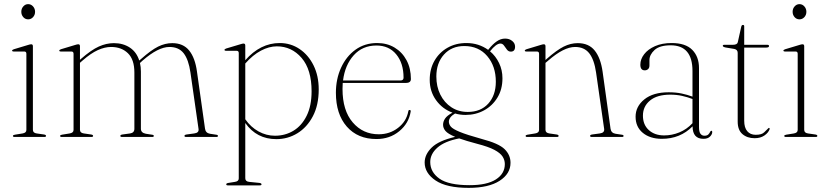

<svg xmlns="http://www.w3.org/2000/svg" viewBox="-20 -662 3998 928"><path d="M116 -568.5Q102 -568.5 92.5 -579.2Q83 -590 83 -605Q83 -620.5 92.8 -631.2Q102.5 -642 116 -642Q130 -642 139.8 -631Q149.5 -620 149.5 -605Q149.5 -590 139.8 -579.2Q130 -568.5 116 -568.5ZM139 -438.5V-34.5Q139 -19.5 157.5 -17L192.5 -12Q202.5 -10.5 202.5 -5Q202.5 0 194 0H50.5Q42.5 0 42.5 -5Q42.5 -9.5 52 -11L89 -17Q107.5 -20 107.5 -34V-402Q107.5 -413 97.5 -413H47Q38.5 -413 38.5 -417.5Q38.5 -421 47 -424L115 -444.5Q125.5 -448 131 -448Q139 -448 139 -438.5Z M366.5 -438.5V-373L371.5 -377.5Q421.5 -421 457.8 -437.2Q494 -453.5 530.5 -453.5Q575 -453.5 607.5 -432Q640 -410.5 653 -369.5L662.5 -377.5Q710.5 -420 744.2 -436.8Q778 -453.5 812.5 -453.5Q865.5 -453.5 894.2 -418Q923 -382.5 932 -316L971 -39.5Q974 -19 995 -15.5L1024.5 -11Q1033.5 -10 1033.5 -5Q1033.5 0 1025.5 0H880.5Q871.5 0 871.5 -5Q871.5 -10.5 882 -12L918.5 -17Q943 -20 939.5 -39.5L900.5 -311.5Q891.5 -374 867.8 -404.5Q844 -435 799 -435Q744.5 -435 669 -369L656.5 -357.5Q661 -338.5 661 -316V-39.5Q661 -20 685 -15.5L714.5 -11Q723.5 -10 723.5 -5Q723.5 0 715.5 0H570.5Q561.5 0 561.5 -5Q561.5 -10.5 572 -12L608.5 -17Q629.5 -20 629.5 -39.5V-311.5Q629.5 -374.5 598.2 -404.8Q567 -435 517 -435Q486.5 -435 452.8 -419.8Q419 -404.5 378.5 -369L366.5 -358.5V-34.5Q366.5 -19.5 385.5 -17L420 -12Q430 -10.5 430 -5Q430 0 421.5 0H278Q270.5 0 270.5 -5Q270.5 -9.5 279.5 -11L316.5 -17Q335.5 -20 335.5 -34V-402Q335.5 -413 325 -413H274.5Q266.5 -413 266.5 -417.5Q266.5 -421 274.5 -424L342.5 -444.5Q353 -448 358.5 -448Q366.5 -448 366.5 -438.5Z M1165.5 -442V-371Q1238.5 -454 1332 -454Q1385 -454 1427.8 -425.2Q1470.5 -396.5 1495.5 -346Q1520.5 -295.5 1520.5 -230Q1520.5 -154 1492.2 -100.2Q1464 -46.5 1417.5 -18Q1371 10.5 1315.5 10.5Q1220.5 10.5 1165.5 -67.5V199.5Q1165.5 215 1184 217L1233.5 222Q1244 223.5 1244 229Q1244 234 1235 234H1081.5Q1073.5 234 1073.5 229Q1073.5 223.5 1084.5 222L1115.5 217Q1134 214.5 1134 200.5V-405.5Q1134 -416.5 1123.5 -416.5H1073Q1065 -416.5 1065 -421Q1065 -424.5 1073 -427.5L1141.5 -448Q1152 -451.5 1157 -451.5Q1165.5 -451.5 1165.5 -442ZM1318 -438Q1280.5 -438 1241.2 -417.2Q1202 -396.5 1165.5 -355V-85.5Q1192 -47.5 1229.5 -26.8Q1267 -6 1309 -6Q1358.5 -6 1398.5 -30.2Q1438.5 -54.5 1462.2 -102.5Q1486 -150.5 1486 -220.5Q1486 -326 1437.8 -382Q1389.5 -438 1318 -438Z M1966 -280Q1966 -261 1941 -261H1636.5Q1635.5 -247 1635.5 -232Q1635.5 -128 1684.8 -70.5Q1734 -13 1810.5 -13Q1864 -13 1904.2 -44.2Q1944.5 -75.5 1953.5 -124Q1954.5 -130.5 1959.5 -130.5Q1966 -130.5 1965 -123Q1956 -66 1910 -28Q1864 10 1799.5 10Q1709 10 1656.2 -50.2Q1603.5 -110.5 1603.5 -213.5Q1603.5 -280 1628.5 -334.8Q1653.5 -389.5 1698.2 -421.8Q1743 -454 1803 -454Q1850.5 -454 1887.2 -432Q1924 -410 1945 -370.8Q1966 -331.5 1966 -280ZM1799.5 -442Q1732 -442 1689.8 -395Q1647.5 -348 1638 -273H1915Q1930.5 -273 1930.5 -286.5Q1930.5 -356.5 1895.2 -399.2Q1860 -442 1799.5 -442Z M2308 9.5Q2390.5 31 2419 59Q2447.5 87 2447.5 125Q2447.5 178 2394.5 212Q2341.5 246 2245.5 246Q2138 246 2085.2 210.2Q2032.5 174.5 2032.5 123.5Q2032.5 85 2066.2 51.5Q2100 18 2180 -0.5Q2145 -15 2133.2 -29Q2121.5 -43 2121.5 -59Q2121.5 -74.5 2131.2 -89Q2141 -103.5 2167 -117.5Q2118 -135.5 2087.5 -178Q2057 -220.5 2057 -276Q2057 -328.5 2080 -368.5Q2103 -408.5 2143 -431.2Q2183 -454 2234.5 -454Q2293.5 -454 2339.5 -421L2343 -425.5Q2361.5 -448.5 2380.8 -462Q2400 -475.5 2421.5 -475.5Q2441.5 -475.5 2455.5 -464.2Q2469.5 -453 2469.5 -436.5Q2469.5 -412.5 2449 -412.5Q2437.5 -412.5 2430.2 -422.2Q2423 -432 2416 -441.8Q2409 -451.5 2398.5 -451.5Q2378 -451.5 2348.5 -414Q2376 -391 2392.2 -357.2Q2408.5 -323.5 2408.5 -283.5Q2408.5 -230.5 2384.5 -190.8Q2360.5 -151 2320 -128.8Q2279.5 -106.5 2230 -106.5Q2203.5 -106.5 2179.5 -113.5Q2149.5 -95.5 2149.5 -74Q2149.5 -61.5 2159 -50Q2168.5 -38.5 2202.2 -24.5Q2236 -10.5 2308 9.5ZM2224 -439.5Q2163 -439.5 2126 -398.5Q2089 -357.5 2089 -292.5Q2089 -243.5 2108.2 -204.8Q2127.5 -166 2161.8 -143.5Q2196 -121 2241 -121Q2303.5 -121 2340 -161.2Q2376.5 -201.5 2376.5 -267Q2376.5 -342 2335 -390.8Q2293.5 -439.5 2224 -439.5ZM2059.5 121Q2059.5 170 2104 201.5Q2148.5 233 2250 233Q2333.5 233 2376.8 205.2Q2420 177.5 2420 131Q2420 111.5 2409 94.5Q2398 77.5 2369.2 62.2Q2340.5 47 2286 33Q2233 19 2199.5 7Q2129.5 20.5 2094.5 51.2Q2059.5 82 2059.5 121Z M2616.5 -438.5V-372L2622.5 -377.5Q2671 -420 2704.5 -436.8Q2738 -453.5 2772.5 -453.5Q2825.5 -453.5 2854.2 -418Q2883 -382.5 2892.5 -316L2931 -39.5Q2934 -19 2955 -15.5L2985 -11Q2994 -10 2994 -5Q2994 0 2986 0H2841Q2832 0 2832 -5Q2832 -10.5 2842 -12L2879 -17Q2903 -20 2900 -39.5L2861 -311.5Q2852 -374 2828 -404.5Q2804 -435 2759.5 -435Q2705 -435 2629.5 -369L2616.5 -358V-34.5Q2616.5 -19.5 2635.5 -17L2670 -12Q2680 -10.5 2680 -5Q2680 0 2671.5 0H2528Q2520.5 0 2520.5 -5Q2520.5 -9.5 2529.5 -11L2566.5 -17Q2585.5 -20 2585.5 -34V-402Q2585.5 -413 2575 -413H2524.5Q2516.5 -413 2516.5 -417.5Q2516.5 -421 2524.5 -424L2592.5 -444.5Q2603 -448 2608.5 -448Q2616.5 -448 2616.5 -438.5Z M3052 -98Q3052 -147.5 3094.5 -181.8Q3137 -216 3212 -216Q3246.5 -216 3274.8 -210Q3303 -204 3327 -195V-319Q3327 -443 3221.5 -443Q3168 -443 3143.5 -420.2Q3119 -397.5 3119 -371.5V-346Q3119 -333.5 3112.2 -327.8Q3105.5 -322 3096.5 -322Q3075 -322 3075 -349.5Q3075 -376 3093.5 -400Q3112 -424 3146 -439Q3180 -454 3226.5 -454Q3293.5 -454 3326 -421Q3358.5 -388 3358.5 -333V-47.5Q3358.5 -24.5 3365.8 -15.2Q3373 -6 3384.5 -6Q3397.5 -6 3403.5 -12Q3409.5 -18 3412.5 -25Q3415 -30 3418.5 -30Q3422.5 -30 3422.5 -24Q3422.5 -12.5 3411.5 -1.8Q3400.5 9 3380 9Q3327.5 9 3327.5 -51.5Q3268 9 3179 9Q3122 9 3087 -19.8Q3052 -48.5 3052 -98ZM3087.5 -103Q3087.5 -59 3116 -33.2Q3144.5 -7.5 3190 -7.5Q3227.5 -7.5 3263.2 -22Q3299 -36.5 3327 -66.5V-183.5Q3303.5 -192.5 3277 -198.5Q3250.5 -204.5 3219.5 -204.5Q3156 -204.5 3121.8 -176.2Q3087.5 -148 3087.5 -103Z M3529 -425.5 3487 -432.5Q3473.5 -435.5 3473.5 -440.5Q3473.5 -445.5 3480.5 -445.5H3522Q3543.5 -445.5 3546 -458L3562.5 -532Q3564.5 -541.5 3570.5 -541.5Q3577 -541.5 3577 -535.5V-445.5H3688.5Q3697 -445.5 3697 -439.5Q3697 -432 3682.5 -432H3577V-78.5Q3577 -45 3591.8 -27.8Q3606.5 -10.5 3632.5 -10.5Q3662 -10.5 3673.5 -22.5Q3685 -34.5 3695 -43.5Q3700.5 -45 3700 -38Q3694 -20.5 3674.8 -7.2Q3655.5 6 3627.5 6Q3591.5 6 3568.5 -13.8Q3545.5 -33.5 3545.5 -74V-406.5Q3545.5 -422 3529 -425.5Z M3844 -568.5Q3830 -568.5 3820.5 -579.2Q3811 -590 3811 -605Q3811 -620.5 3820.8 -631.2Q3830.5 -642 3844 -642Q3858 -642 3867.8 -631Q3877.5 -620 3877.5 -605Q3877.5 -590 3867.8 -579.2Q3858 -568.5 3844 -568.5ZM3867 -438.5V-34.5Q3867 -19.5 3885.5 -17L3920.5 -12Q3930.5 -10.5 3930.5 -5Q3930.5 0 3922 0H3778.5Q3770.5 0 3770.5 -5Q3770.5 -9.5 3780 -11L3817 -17Q3835.5 -20 3835.5 -34V-402Q3835.5 -413 3825.5 -413H3775Q3766.5 -413 3766.5 -417.5Q3766.5 -421 3775 -424L3843 -444.5Q3853.5 -448 3859 -448Q3867 -448 3867 -438.5Z"/></svg>

Font: Fraunces 72pt Thin
Style: Regular
Weight: 100
Version: Version 1.000;[b76b70a41]